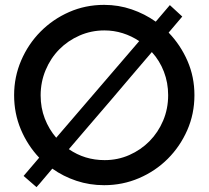

<svg xmlns="http://www.w3.org/2000/svg" viewBox="-20 -753 857 789"><path d="M147 -361Q147 -310 164 -266Q181 -222 211 -187L552 -584Q521 -605 484.5 -616.5Q448 -628 409 -628Q355 -628 307 -607Q259 -586 223.5 -550Q188 -514 167.5 -465Q147 -416 147 -361ZM263 -140Q328 -95 410 -95Q464 -95 511.5 -116Q559 -137 594.5 -173Q630 -209 650.5 -257.5Q671 -306 671 -362Q671 -413 653.5 -458.5Q636 -504 604 -539Q565 -494 522 -443Q479 -392 434.5 -340Q390 -288 346 -237Q302 -186 263 -140ZM408 -733Q467 -733 521 -714.5Q575 -696 620 -664L678 -732L729 -685L673 -619Q722 -568 750.5 -502.5Q779 -437 779 -362Q779 -285 749.5 -218Q720 -151 669.5 -100.5Q619 -50 551.5 -21Q484 8 408 8Q348 8 294 -10Q240 -28 195 -60Q175 -37 159 -17.5Q143 2 130 16L77 -30L141 -105Q93 -156 65.5 -221.5Q38 -287 38 -362Q38 -437 67 -504.5Q96 -572 146.5 -623Q197 -674 264 -703.5Q331 -733 408 -733Z"/></svg>

Font: JosefinSans
Style: SemiBold
Weight: 600
Designer: Santiago Orozco
Foundry: Typemade
Version: Version 1.0 ; ttfautohint (v1.3)